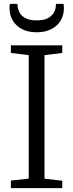

<svg xmlns="http://www.w3.org/2000/svg" viewBox="-20 -979 381 999"><path d="M129.5 -49.5V-692L36.5 -703.5V-743H304V-703.5L211.5 -692V-49.5L304 -38.5V0H36.5V-39.5ZM171 -811Q128 -811 96.2 -826.8Q64.5 -842.5 47 -871.2Q29.5 -900 29.5 -937Q29.5 -942.5 30 -948Q30.5 -953.5 31.5 -959H70.5Q70.5 -956 71 -952Q71.5 -948 72 -943Q74.5 -926 84.2 -910Q94 -894 114.8 -883.5Q135.5 -873 171 -873Q206.5 -873 227.2 -883.5Q248 -894 258 -910Q268 -926 270 -943Q271 -948 271 -952Q271 -956 271 -959H310.5Q311.5 -953.5 312 -948Q312.5 -942.5 312.5 -937Q312.5 -900 295 -871.2Q277.5 -842.5 245.8 -826.8Q214 -811 171 -811Z"/></svg>

Font: Merriweather 36pt Light
Style: Regular
Weight: 300
Designer: Eben Sorkin
Foundry: Eben Sorkin
Version: Version 2.100